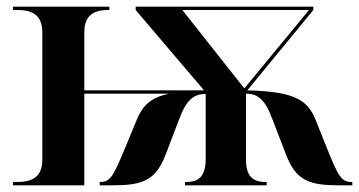

<svg xmlns="http://www.w3.org/2000/svg" viewBox="-20 -556 1078 576"><path d="M19 0H233V-275H487C432 -263 408 -240 390 -196L359 -121C322 -32 313 -10 281 -10H279V0H314C406 0 447 -12 478 -95L517 -197C539 -257 561 -274 597 -274V-78C597 -18 567 -10 538 -10H535V0H780V-10H777C749 -10 718 -18 718 -76V-275C754 -275 776 -257 798 -196L837 -95C868 -12 909 0 1001 0H1037V-10H1034C1002 -10 993 -32 957 -121L927 -196C902 -258 862 -281 722 -285L920 -526V-536H387V-526L592 -285H233V-460C233 -518 272 -526 305 -526H308V-536H19V-526H32C66 -526 107 -518 107 -460V-76C107 -18 66 -10 32 -10H19ZM712 -292 527 -526H907L714 -292Z"/></svg>

Font: Noto Serif Display SemiBold
Style: Regular
Weight: 600
Designer: Monotype Design Team
Foundry: Monotype Imaging Inc.
Version: Version 2.009